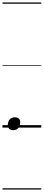

<svg xmlns="http://www.w3.org/2000/svg" viewBox="-20 -1030 353 1550"><path d="M87 21Q66 21 54.5 10Q43 -1 43 -19Q43 -48 58 -65.5Q73 -83 99 -83Q121 -83 132 -72.5Q143 -62 143 -44Q143 -15 128.5 3Q114 21 87 21ZM0 490H313V500H0ZM0 -20H313V0H0ZM0 -505H313V-500H0ZM0 -1010H313V-1000H0Z"/></svg>

Font: Playwrite TZ Guides
Style: Regular
Weight: 400
Designer: Veronika Burian, José Scaglione
Foundry: TypeTogether
Version: Version 1.003